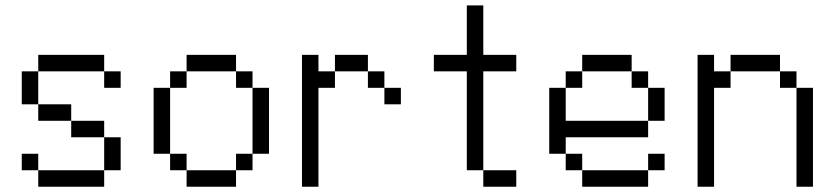

<svg xmlns="http://www.w3.org/2000/svg" viewBox="-20 -708 3165 728"><path d="M62.5 -437.5H125V-375H62.5ZM125 -500H187.5V-437.5H125ZM187.5 -500H250V-437.5H187.5ZM250 -500H312.5V-437.5H250ZM312.5 -500H375V-437.5H312.5ZM375 -437.5H437.5V-375H375ZM312.5 -250H375V-187.5H312.5ZM375 -125H437.5V-62.5H375ZM312.5 -62.5H375V0H312.5ZM250 -62.5H312.5V0H250ZM187.5 -62.5H250V0H187.5ZM62.5 -125H125V-62.5H62.5ZM125 -62.5H187.5V0H125ZM375 -187.5H437.5V-125H375ZM62.5 -375H125V-312.5H62.5ZM125 -312.5H187.5V-250H125ZM250 -250H312.5V-187.5H250ZM187.5 -312.5H250V-250H187.5Z M562.5 -375H625V-312.5H562.5ZM562.5 -312.5H625V-250H562.5ZM562.5 -250H625V-187.5H562.5ZM562.5 -187.5H625V-125H562.5ZM625 -125H687.5V-62.5H625ZM687.5 -62.5H750V0H687.5ZM750 -62.5H812.5V0H750ZM812.5 -62.5H875V0H812.5ZM875 -125H937.5V-62.5H875ZM937.5 -187.5H1000V-125H937.5ZM937.5 -250H1000V-187.5H937.5ZM937.5 -312.5H1000V-250H937.5ZM937.5 -375H1000V-312.5H937.5ZM875 -437.5H937.5V-375H875ZM812.5 -500H875V-437.5H812.5ZM750 -500H812.5V-437.5H750ZM687.5 -500H750V-437.5H687.5ZM625 -437.5H687.5V-375H625Z M1125 -62.5H1187.5V0H1125ZM1125 -125H1187.5V-62.5H1125ZM1125 -187.5H1187.5V-125H1125ZM1125 -250H1187.5V-187.5H1125ZM1125 -312.5H1187.5V-250H1125ZM1125 -375H1187.5V-312.5H1125ZM1125 -437.5H1187.5V-375H1125ZM1125 -500H1187.5V-437.5H1125ZM1187.5 -437.5H1250V-375H1187.5ZM1250 -500H1312.5V-437.5H1250ZM1312.5 -500H1375V-437.5H1312.5ZM1437.5 -375H1500V-312.5H1437.5ZM1375 -437.5H1437.5V-375H1375Z M1812.5 -500H1937.5V-437.5H1812.5V-62.5H1750V-437.5H1625V-500H1750V-687.5H1812.5ZM1812.5 -62.5H1937.5V0H1812.5Z M2062.5 -375H2125V-312.5H2062.5ZM2062.5 -312.5H2125V-250H2062.5ZM2062.5 -250H2125V-187.5H2062.5ZM2062.5 -187.5H2125V-125H2062.5ZM2125 -125H2187.5V-62.5H2125ZM2187.5 -62.5H2250V0H2187.5ZM2250 -62.5H2312.5V0H2250ZM2312.5 -62.5H2375V0H2312.5ZM2125 -437.5H2187.5V-375H2125ZM2187.5 -500H2250V-437.5H2187.5ZM2250 -500H2312.5V-437.5H2250ZM2312.5 -500H2375V-437.5H2312.5ZM2375 -437.5H2437.5V-375H2375ZM2437.5 -375H2500V-312.5H2437.5ZM2437.5 -312.5H2500V-250H2437.5ZM2375 -250H2437.5V-187.5H2375ZM2312.5 -250H2375V-187.5H2312.5ZM2250 -250H2312.5V-187.5H2250ZM2187.5 -250H2250V-187.5H2187.5ZM2125 -250H2187.5V-187.5H2125ZM2437.5 -125H2500V-62.5H2437.5ZM2375 -62.5H2437.5V0H2375Z M2625 -500H2687.5V-437.5H2625ZM2625 -437.5H2687.5V-375H2625ZM2625 -375H2687.5V-312.5H2625ZM2625 -312.5H2687.5V-250H2625ZM2625 -250H2687.5V-187.5H2625ZM2625 -187.5H2687.5V-125H2625ZM2625 -125H2687.5V-62.5H2625ZM2625 -62.5H2687.5V0H2625ZM2687.5 -437.5H2750V-375H2687.5ZM2750 -500H2812.5V-437.5H2750ZM2812.5 -500H2875V-437.5H2812.5ZM2875 -500H2937.5V-437.5H2875ZM2937.5 -437.5H3000V-375H2937.5ZM3000 -375H3062.5V-312.5H3000ZM3000 -312.5H3062.5V-250H3000ZM3000 -250H3062.5V-187.5H3000ZM3000 -187.5H3062.5V-125H3000ZM3000 -125H3062.5V-62.5H3000ZM3000 -62.5H3062.5V0H3000Z"/></svg>

Font: ChillBitmapSE 16px
Style: Regular
Weight: 400
Designer: Designed by Warren2060
Foundry: ChillType
Version: Version 1.000